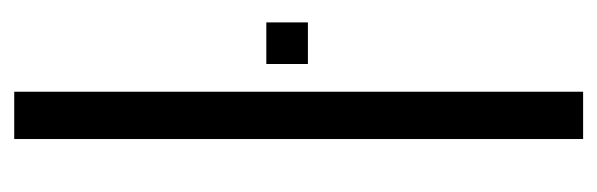

<svg xmlns="http://www.w3.org/2000/svg" viewBox="-305 -535 840 270"><g transform="rotate(-90 115.0 -400.0)"><path d="M54.5 0V-800H121V0ZM160 -387V-445.5H218.5V-387Z"/></g></svg>

Font: Big Shoulders Stencil Display Thin
Style: Regular
Weight: 400
Version: Version 2.001